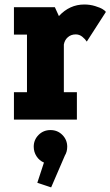

<svg xmlns="http://www.w3.org/2000/svg" viewBox="-20 -532 491 854"><path d="M264 -122H322V0H42V-122H100V-378H42V-500H224L242 -460.5Q289.5 -512 355 -512Q380 -512 403 -505Q426 -498 437.2 -490.8Q448.5 -483.5 451 -479L366 -347Q359.5 -357.5 346.5 -368.2Q333.5 -379 317 -379Q296 -379 281.8 -366.5Q267.5 -354 264 -334ZM279 120.5Q279 143 268.5 160L207.5 301.5L146 281L175.5 191Q155 182.5 142.5 163.2Q130 144 130 120.5Q130 90 151.5 68.2Q173 46.5 204.5 46.5Q236 46.5 257.5 68.2Q279 90 279 120.5Z"/></svg>

Font: League Mono Condensed ExtraBold
Style: Regular
Weight: 800
Width: 1
Designer: Tyler Finck
Foundry: The League of Moveable Type / Tyler Finck
Version: Version 2.210